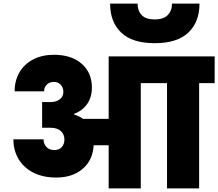

<svg xmlns="http://www.w3.org/2000/svg" viewBox="-20 -1056 1223 1076"><path d="M1183 -590H1096V0H916V-590H769V0H589V-242H505Q500 -158 443 -109.5Q386 -61 295 -61Q223 -61 169 -87.5Q115 -114 85 -163Q55 -212 55 -275H224Q224 -250 240 -232.5Q256 -215 284 -215Q311 -215 326 -231.5Q341 -248 341 -275Q341 -303 321 -321.5Q301 -340 263 -340H216V-484H263Q295 -484 315 -499.5Q335 -515 335 -541Q335 -566 320 -581.5Q305 -597 282 -597Q258 -597 242.5 -582Q227 -567 227 -544H62Q62 -604 89 -650.5Q116 -697 166 -723Q216 -749 282 -749Q380 -749 437.5 -699Q495 -649 495 -565Q495 -512 469 -474Q443 -436 395 -418V-414Q421 -407 445 -390H589V-740H1183ZM1098 -1036Q1098 -933 1035.5 -873.5Q973 -814 847 -814Q721 -814 659 -873.5Q597 -933 597 -1036H751Q751 -995 774.5 -971Q798 -947 847 -947Q896 -947 920 -971.5Q944 -996 944 -1036Z"/></svg>

Font: DVN-Poppins ExtBd
Style: Regular
Weight: 800
Designer: Ninad Kale (Devanagari), Jonny Pinhorn (Latin)
Foundry: Indian Type Foundry
Version: 4.004